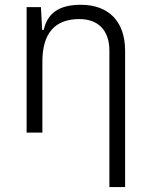

<svg xmlns="http://www.w3.org/2000/svg" viewBox="-20 -547 626 792"><path d="M431.2 224.6H496.1V-336.9C496.1 -458 429.2 -527.3 313 -527.3C225.1 -527.3 175.3 -493.2 160.6 -423.8H153.8L148.9 -517.6H89.8V0H154.8V-292.5C154.8 -410.2 206.5 -468.3 307.6 -468.3C385.3 -468.3 431.2 -421.4 431.2 -338.4Z"/></svg>

Font: Cascadia Mono Light
Style: Regular
Weight: 300
Monospace: yes
Designer: Aaron Bell
Foundry: Saja Typeworks
Version: Version 2404.023